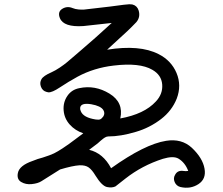

<svg xmlns="http://www.w3.org/2000/svg" viewBox="-20 -822 1040 897"><path d="M935.5 -34.2Q944.3 13.7 907.2 38.1Q870.1 62.5 823.2 51.8Q803.7 46.9 795.9 28.3Q788.1 9.8 798.8 -6.8Q810.5 -27.3 836.9 -23.4Q846.7 -21.5 859.4 -23.4Q844.7 -62.5 813.5 -81.1Q790 -94.7 741.2 -80.1Q643.6 -48.8 565.4 12.7Q521.5 47.9 519.5 48.8Q503.9 56.6 480 51.8Q456.1 46.9 425.8 -2Q410.2 -28.3 394.5 -39.6Q378.9 -50.8 351.6 -49.8Q319.3 -47.9 260.7 -30.3L173.8 24.4Q157.2 35.2 127.9 38.1Q100.6 41 79.1 28.3Q57.6 15.6 63.5 -13.7Q70.3 -48.8 132.8 -70.3Q147.5 -76.2 156.2 -79.1Q165 -82 179.7 -85.9Q213.9 -96.7 232.4 -105.5Q250 -114.3 271.5 -128.4Q293 -142.6 302.2 -149.4Q311.5 -156.2 338.4 -176.3Q365.2 -196.3 369.1 -199.2Q331.1 -211.9 305.7 -240.2Q280.3 -268.6 277.3 -306.6Q274.4 -343.8 294.4 -373.5Q314.5 -403.3 350.6 -410.2Q423.8 -425.8 491.2 -384.8Q558.6 -343.8 542 -268.6Q654.3 -289.1 708 -347.7Q741.2 -382.8 737.8 -427.2Q734.4 -471.7 691.4 -496.1Q632.8 -530.3 510.7 -515.6Q418.9 -504.9 342.8 -463.9Q299.8 -440.4 258.8 -413.1Q223.6 -389.6 206.1 -390.6Q201.2 -391.6 197.3 -392.6Q178.7 -397.5 171.4 -416.5Q164.1 -435.5 173.8 -452.1Q182.6 -467.8 220.7 -484.4Q238.3 -492.2 259.3 -506.3Q280.3 -520.5 292.5 -530.8Q304.7 -541 329.1 -562Q353.5 -583 360.4 -588.9Q424.8 -643.6 502 -714.8Q371.1 -700.2 369.1 -700.2Q277.3 -694.3 259.8 -737.3Q248 -766.6 271 -780.8Q293.9 -794.9 319.3 -784.2Q331.1 -779.3 346.7 -777.8Q362.3 -776.4 373 -777.3Q520.5 -793.9 558.6 -799.8Q585.9 -803.7 599.6 -800.8Q621.1 -794.9 627.9 -772.5Q636.7 -742.2 617.2 -718.8Q593.8 -694.3 576.2 -677.7L480.5 -589.8Q632.8 -614.3 720.7 -569.3Q780.3 -539.1 804.7 -481Q829.1 -422.9 805.7 -361.3Q783.2 -304.7 732.4 -265.6Q678.7 -224.6 615.2 -206.1Q543.9 -184.6 486.3 -184.6Q478.5 -184.6 470.2 -179.7Q461.9 -174.8 449.7 -164.1Q437.5 -153.3 436.5 -152.3Q406.2 -128.9 396.5 -122.1Q461.9 -106.4 499 -36.1Q656.2 -148.4 755.9 -164.1Q828.1 -175.8 876 -131.8Q926.8 -84 935.5 -34.2ZM357.4 -302.7Q369.1 -272.5 427.7 -263.7Q441.4 -261.7 448.2 -264.6Q455.1 -267.6 462.9 -278.3Q471.7 -293 462.9 -307.6Q451.2 -327.1 406.2 -335Q357.4 -342.8 354.5 -318.4Q353.5 -311.5 357.4 -302.7Z"/></svg>

Font: irohamaru Regular
Style: Regular
Weight: 400
Designer: [Source Han Sans]
Ryoko NISHIZUKA  (kana & ideographs); Paul D. Hunt (Latin, Greek & Cyrillic); Wenlong ZHANG  (bopomofo
Version: Version 1.00